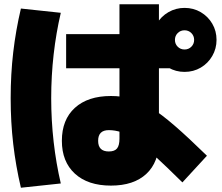

<svg xmlns="http://www.w3.org/2000/svg" viewBox="-20 -820 1040 900"><path d="M500 50Q392 50 331 -6Q270 -62 270 -160Q270 -259 331 -314.5Q392 -370 500 -370Q550 -370 594 -358Q638 -346 687 -315.5Q736 -285 799 -230.5Q862 -176 950 -90L835 35Q757 -42 704.5 -90Q652 -138 615 -164Q578 -190 549 -200Q520 -210 490 -210Q440 -210 440 -160Q440 -110 490 -110Q517 -110 528.5 -124Q540 -138 540 -170V-580V-800H725V-580V-160Q725 -60 666 -5Q607 50 500 50ZM290 -500V-660H673H790V-500ZM845 -483Q804 -483 769.5 -503Q735 -523 715 -557.5Q695 -592 695 -633Q695 -675 715 -709Q735 -743 769.5 -763Q804 -783 845 -783Q887 -783 921 -763Q955 -743 975 -709Q995 -675 995 -633Q995 -592 975 -557.5Q955 -523 921 -503Q887 -483 845 -483ZM845 -588Q864 -588 877 -601Q890 -614 890 -633Q890 -652 877 -665Q864 -678 845 -678Q826 -678 813 -665Q800 -652 800 -633Q800 -614 813 -601Q826 -588 845 -588ZM78 60Q54 -42 42 -145Q30 -248 30 -360Q30 -472 42 -575Q54 -678 78 -780L265 -760Q243 -666 231.5 -565Q220 -464 220 -360Q220 -256 231.5 -155Q243 -54 265 40Z"/></svg>

Font: M PLUS 1 Thin Black
Style: Regular
Weight: 900
Version: Version 1.001